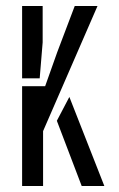

<svg xmlns="http://www.w3.org/2000/svg" viewBox="-20 -620 398 640"><path d="M53.7 0V-332.7H130.5L170.8 -446.1L229.1 -600H305L123.6 -182.9V0ZM53.7 -358.9V-600H122.2V-478.7L112.3 -358.9ZM169.5 -217.4 211.2 -296.9 327.8 0H252.3Z"/></svg>

Font: Big Shoulders Stencil Display SC Thin
Style: Regular
Weight: 100
Designer: Patric King
Foundry: XO Type Co
Version: Version 2.001